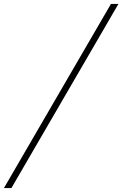

<svg xmlns="http://www.w3.org/2000/svg" viewBox="-35 -838 622 976"><path d="M23 118H-15L529 -818H567Z"/></svg>

Font: Be Vietnam Pro Variable Thin
Style: Italic
Weight: 100
Italic angle: -12°
Designer: Lam Bao, Tony Le, Vietanh Nguyen
Foundry: Yellow Type Foundry
Version: Version 1.002